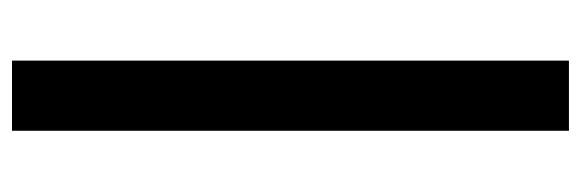

<svg xmlns="http://www.w3.org/2000/svg" viewBox="-336 -478 945 312"><g transform="rotate(-90 136.0 -322.5)"><path d="M79 130V-775H193V130Z"/></g></svg>

Font: Raleway Thin
Style: Bold
Weight: 700
Version: Version 4.026